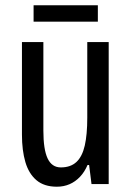

<svg xmlns="http://www.w3.org/2000/svg" viewBox="-20 -696 496 726"><path d="M391 -537V0H326L317 -72H311Q300 -46 282.5 -27.5Q265 -9 243 0.5Q221 10 195 10Q147 10 118 -14.5Q89 -39 76 -83Q63 -127 63 -187V-537H144V-202Q144 -131 160 -97Q176 -63 210 -63Q247 -63 269 -83.5Q291 -104 300.5 -145.5Q310 -187 310 -251V-537ZM350 -676V-614H107V-676Z"/></svg>

Font: Noto Sans Devanagari ExtraCondensed
Style: Regular
Weight: 400
Width: 2
Designer: Jelle Bosma - Monotype Design Team
Foundry: Monotype Imaging Inc.
Version: Version 2.006